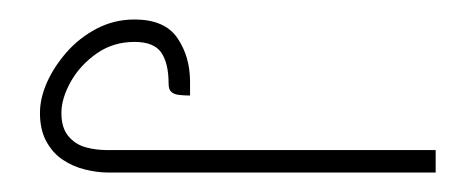

<svg xmlns="http://www.w3.org/2000/svg" viewBox="-20 -177 488 197"><path d="M153 -91Q153 -112 145.5 -123Q138 -134 118 -134Q96 -134 79 -122Q62 -110 52.5 -93Q43 -76 43 -61Q43 -46 50 -37.5Q57 -29 67.5 -26Q78 -23 90 -23H427V0H90Q80 0 67.5 -3Q55 -6 44.5 -13Q34 -20 27.5 -32Q21 -44 21 -61Q21 -76 28 -92Q35 -108 48 -123Q61 -138 79 -147.5Q97 -157 118 -157Q149 -157 162 -138Q175 -119 175 -93V-79Q170 -79 164.5 -79.5Q159 -80 156 -82.5Q153 -85 153 -91Z"/></svg>

Font: Mada Light
Style: Regular
Weight: 300
Designer: Khaled Hosny
Version: Version 1.5